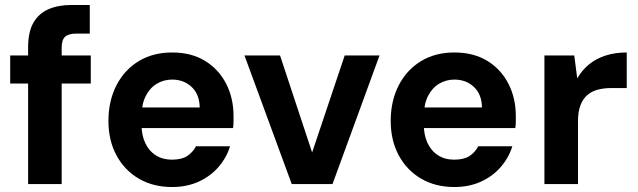

<svg xmlns="http://www.w3.org/2000/svg" viewBox="-20 -740 2564 772"><path d="M93 0V-549Q93 -612 114.5 -649Q136 -686 175 -703Q214 -720 267 -720H341V-605H288Q256 -605 242 -592.5Q228 -580 228 -549V0ZM21 -404V-517H345V-404Z M672 12Q596 12 538.5 -21.5Q481 -55 448.5 -115Q416 -175 416 -254Q416 -334 448 -396.5Q480 -459 537.5 -494Q595 -529 672 -529Q749 -529 804 -495.5Q859 -462 889 -404Q919 -346 919 -273Q919 -263 919 -251Q919 -239 917 -225H513V-308H783Q782 -361 750.5 -390.5Q719 -420 672 -420Q638 -420 610 -403Q582 -386 565.5 -353Q549 -320 549 -269V-240Q549 -197 564 -165Q579 -133 606.5 -115.5Q634 -98 671 -98Q710 -98 732.5 -112.5Q755 -127 768 -152H905Q891 -106 858.5 -68.5Q826 -31 778.5 -9.5Q731 12 672 12Z M1153 0 963 -517H1106L1235 -127L1366 -517H1506L1317 0Z M1807 12Q1731 12 1673.5 -21.5Q1616 -55 1583.5 -115Q1551 -175 1551 -254Q1551 -334 1583 -396.5Q1615 -459 1672.5 -494Q1730 -529 1807 -529Q1884 -529 1939 -495.5Q1994 -462 2024 -404Q2054 -346 2054 -273Q2054 -263 2054 -251Q2054 -239 2052 -225H1648V-308H1918Q1917 -361 1885.5 -390.5Q1854 -420 1807 -420Q1773 -420 1745 -403Q1717 -386 1700.5 -353Q1684 -320 1684 -269V-240Q1684 -197 1699 -165Q1714 -133 1741.5 -115.5Q1769 -98 1806 -98Q1845 -98 1867.5 -112.5Q1890 -127 1903 -152H2040Q2026 -106 1993.5 -68.5Q1961 -31 1913.5 -9.5Q1866 12 1807 12Z M2169 0V-517H2289L2301 -425Q2321 -459 2349.5 -482Q2378 -505 2416 -517Q2454 -529 2500 -529V-386H2438Q2410 -386 2385.5 -380Q2361 -374 2342.5 -358.5Q2324 -343 2314 -317Q2304 -291 2304 -252V0Z"/></svg>

Font: DM Sans 11pt
Style: Bold
Weight: 700
Version: Version 4.004;gftools[0.9.30]